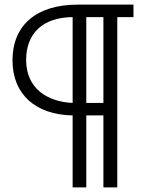

<svg xmlns="http://www.w3.org/2000/svg" viewBox="-20 -730 642 830"><path d="M34 -469C34 -322 134 -234 294 -231V80H353V-231H427V80H487V-656H557V-710H316C137 -710 34 -621 34 -469ZM93 -471C93 -584 163 -655 294 -656V-285C185 -290 93 -347 93 -471ZM427 -285H353V-656H427Z"/></svg>

Font: Raleway Reg
Style: Regular
Weight: 400
Designer: Matt McInerney, Pablo Impallari, Rodrigo Fuenzalida
Foundry: Matt McInerney, Pablo Impallari, Rodrigo Fuenzalida
Version: Version 3.00 July 28, 2015